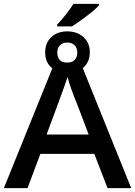

<svg xmlns="http://www.w3.org/2000/svg" viewBox="-20 -978 702 998"><path d="M446.8 -706.1Q446.8 -654.3 410.2 -624L662.1 0H539.1L470.2 -178.2H189.9L123 0H0L252 -623Q214.8 -651.4 214.8 -705.1Q214.8 -754.9 246.1 -784.7Q277.8 -814.9 330.1 -814.9Q380.9 -814.9 413.6 -785.2Q446.8 -755.9 446.8 -706.1ZM222.2 -278.8H440.9L383.8 -429.2Q344.2 -525.4 331.1 -578.1L318.4 -540Q308.6 -510.3 222.2 -278.8ZM354 -840.8H276.9V-850.1Q291.5 -864.3 318.8 -897.9Q348.1 -935.1 361.8 -958H495.1V-951.2Q480 -932.1 433.1 -896.5Q386.7 -861.3 354 -840.8ZM330.1 -756.8Q306.6 -756.8 292.2 -743.2Q277.8 -729.5 277.8 -705.1Q277.8 -680.2 290.3 -666.5Q302.7 -652.8 327.1 -652.8H332Q354.5 -652.8 368.2 -666.7Q381.8 -680.7 381.8 -705.1Q381.8 -729.5 367.4 -743.2Q353 -756.8 330.1 -756.8Z"/></svg>

Font: Open Sans
Style: SemiBold
Weight: 600
Foundry: Ascender Corporation
Version: Version 1.10